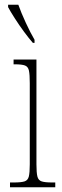

<svg xmlns="http://www.w3.org/2000/svg" viewBox="-20 -786 259 806"><path d="M22 0V-20H38Q69 -20 83 -24.5Q97 -29 101 -45Q105 -61 105 -96V-437Q105 -473 101.5 -489.5Q98 -506 85 -511Q72 -516 43 -516H37V-536H133V-96Q133 -61 137 -45Q141 -29 155 -24.5Q169 -20 199 -20H212V0ZM118 -606Q102 -624 81 -652.5Q60 -681 41.5 -710Q23 -739 14 -756V-766H57Q69 -732 88.5 -690Q108 -648 125 -619V-606Z"/></svg>

Font: Noto Serif Georgian ExtraCondensed Thin
Style: Regular
Weight: 100
Width: 2
Designer: Monotype Design Team, Akaki Razmadze
Foundry: Google LLC
Version: Version 2.003; ttfautohint (v1.8.4.7-5d5b)